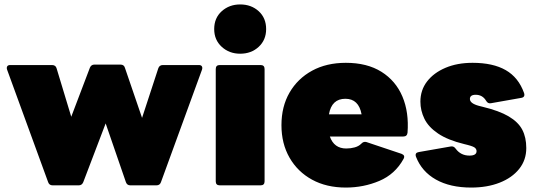

<svg xmlns="http://www.w3.org/2000/svg" viewBox="-20 -835 2403 865"><path d="M217 0Q202 0 197 -14L12 -521Q9 -530 12.5 -536Q16 -542 26 -542H214Q231 -542 235 -527L301 -309L385 -530Q391 -544 405 -544H523Q539 -544 543 -529L620 -304L693 -527Q698 -542 714 -542H876Q886 -542 889.5 -536Q893 -530 890 -521L705 -14Q700 0 685 0H567Q552 0 547 -15L456 -279L355 -14Q349 0 335 0Z M1062 -593Q1013 -593 979 -624Q945 -655 945 -704Q945 -754 979 -784.5Q1013 -815 1062 -815Q1112 -815 1145.5 -784.5Q1179 -754 1179 -704Q1179 -655 1145.5 -624Q1112 -593 1062 -593ZM970 0Q952 0 952 -18V-524Q952 -542 970 -542H1154Q1172 -542 1172 -524V-18Q1172 0 1154 0Z M1538 10Q1451 10 1386 -25.5Q1321 -61 1284.5 -124.5Q1248 -188 1248 -271Q1248 -355 1284.5 -418Q1321 -481 1386 -516.5Q1451 -552 1538 -552Q1634 -552 1698.5 -511.5Q1763 -471 1793 -400Q1823 -329 1816 -237Q1814 -220 1797 -220H1466Q1485 -166 1540 -166Q1560 -166 1578 -171Q1596 -176 1607 -187Q1618 -199 1631 -195L1789 -142Q1807 -135 1798 -119Q1760 -50 1689 -20Q1618 10 1538 10ZM1536 -390Q1474 -390 1462 -320H1609Q1596 -390 1536 -390Z M2103 10Q2008 10 1944 -26Q1880 -62 1854 -129Q1848 -147 1867 -150L2010 -175Q2024 -178 2033 -165Q2056 -134 2095 -134Q2127 -134 2127 -154Q2127 -162 2120.5 -168.5Q2114 -175 2087 -182L2071 -186Q1997 -204 1953.5 -233.5Q1910 -263 1892 -300Q1874 -337 1874 -377Q1874 -429 1904 -468Q1934 -507 1987 -529.5Q2040 -552 2109 -552Q2201 -552 2258.5 -519Q2316 -486 2341 -416Q2347 -397 2328 -394L2192 -370Q2178 -367 2170 -381Q2154 -408 2123 -408Q2097 -408 2097 -389Q2097 -369 2138 -358L2154 -354Q2229 -336 2272 -310.5Q2315 -285 2333 -250.5Q2351 -216 2351 -168Q2351 -114 2319 -74Q2287 -34 2231 -12Q2175 10 2103 10Z"/></svg>

Font: LINE Seed Sans Heavy
Style: Regular
Weight: 900
Designer: LINE VX Design & Dalton Maag Ltd & Sandoll Inc
Foundry: Dalton Maag Ltd
Version: Version 1.003